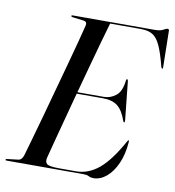

<svg xmlns="http://www.w3.org/2000/svg" viewBox="-90 -787 794 870"><g transform="rotate(10 306.5 -352.5)"><path d="M352.5 0H-3.5Q-9 0 -9 -3Q-9 -7.5 -2.5 -7.5L47.5 -13.5Q63.5 -15 71 -37Q79.5 -67 93.8 -116.8Q108 -166.5 124.8 -227.2Q141.5 -288 159.2 -352.5Q177 -417 193.5 -477.5Q210 -538 223 -587Q236 -636 243 -665Q247 -683 230 -685.5L178 -692Q171.5 -693 171.5 -696.5Q171.5 -700 176.5 -700H554Q580 -700 592.8 -707.5Q605.5 -715 612 -715Q618.5 -715 618.5 -706L621.5 -542.5Q622.5 -533 619 -533Q615.5 -533 613 -540Q597 -604 581.2 -637Q565.5 -670 544.5 -681.5Q523.5 -693 492.5 -693H350.5Q340 -657.5 325.2 -604.5Q310.5 -551.5 293.2 -488.5Q276 -425.5 258.5 -361H379Q410.5 -361 435.5 -380.8Q460.5 -400.5 466 -452Q466.5 -458 470 -458Q474 -458 475 -450L493.5 -274Q494 -264 492 -263.5Q488.5 -262 486 -268Q470.5 -314 446 -334Q421.5 -354 377.5 -354H256.5Q239.5 -290 223.5 -230Q207.5 -170 194.8 -122Q182 -74 175 -46Q169.5 -24.5 180.8 -15.8Q192 -7 236.5 -7H314.5Q371 -7 419.5 -47.2Q468 -87.5 519.5 -181Q523 -186.5 525 -186.5Q528 -186.5 527 -180Q523 -122.5 504 -79.8Q485 -37 456.8 -13.5Q428.5 10 397 10Q385 10 375.5 5Q366 0 352.5 0Z"/></g></svg>

Font: Fraunces 144pt
Style: Italic
Weight: 400
Italic angle: -16°
Version: Version 1.000;[b76b70a41]